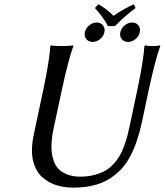

<svg xmlns="http://www.w3.org/2000/svg" viewBox="-20 -858 761 888"><path d="M379.2 -677.2Q368.7 -690.4 372.6 -709Q376.5 -727.5 392.6 -740.7Q408.7 -753.9 427.2 -753.9Q445.8 -753.9 456.3 -740.7Q466.8 -727.5 462.9 -709Q459 -690.4 442.9 -677.2Q426.8 -664.1 408.2 -664.1Q389.6 -664.1 379.2 -677.2ZM543.2 -677.2Q532.7 -690.4 536.6 -709Q540.5 -727.5 556.6 -740.7Q572.8 -753.9 591.3 -753.9Q609.9 -753.9 620.1 -740.7Q630.4 -727.5 626.5 -709Q622.6 -690.4 606.7 -677.2Q590.8 -664.1 572.3 -664.1Q553.7 -664.1 543.2 -677.2ZM615.7 -444.8Q643.1 -574.7 647.9 -645L650.9 -647.9Q660.6 -645 685.1 -645Q694.8 -645 703.9 -645.8Q712.9 -646.5 716.8 -647.5L720.7 -647.9L721.2 -645Q697.8 -580.6 668.5 -444.8L636.7 -294.9Q626.5 -248 614 -210.2Q601.6 -172.4 583.3 -137Q564.9 -101.6 540.3 -75.4Q515.6 -49.3 484.1 -29.8Q452.6 -10.3 410.9 -0.2Q369.1 9.8 318.8 9.8Q300.8 9.8 283.4 7.6Q266.1 5.4 246.6 0.2Q227.1 -4.9 210.2 -14.2Q193.4 -23.4 177.7 -36.4Q162.1 -49.3 151.1 -68.6Q140.1 -87.9 133.8 -111.3Q127.4 -134.8 127.9 -166.7Q128.4 -198.7 136.2 -235.8L180.7 -444.8Q208 -574.2 212.9 -645L215.8 -647.9Q231.9 -645 266.1 -645Q281.7 -645 294.9 -645.8Q308.1 -646.5 313.5 -647.5L318.8 -647.9L319.3 -645Q295.9 -580.6 266.6 -444.8L229 -269Q225.6 -252.4 223.1 -239Q220.7 -225.6 218.8 -200.4Q216.8 -175.3 218.8 -156Q220.7 -136.7 228.5 -114Q236.3 -91.3 250.7 -76.4Q265.1 -61.5 290.5 -51.3Q315.9 -41 350.6 -41Q385.7 -41 415.3 -48.6Q444.8 -56.2 465.8 -67.9Q486.8 -79.6 504.4 -98.9Q522 -118.2 533 -136.7Q543.9 -155.3 553.7 -181.6Q563.5 -208 568.8 -228.5Q573.2 -245.6 580.1 -276.9ZM479 -737.3Q459.5 -776.4 418.9 -820.8L435.1 -838.4Q476.6 -814.9 504.9 -784.7Q553.7 -818.4 599.1 -838.4L606.9 -820.8Q560.1 -786.6 511.7 -737.3Z"/></svg>

Font: Linux Biolinum G
Style: Italic
Weight: 400
Italic angle: -12°
Designer: Philipp H. Poll
Foundry: Philipp H. Poll
Version: Version 0.5.1